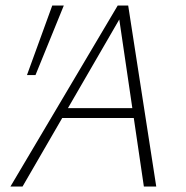

<svg xmlns="http://www.w3.org/2000/svg" viewBox="-20 -678 677 698"><path d="M503 0 410 -632H428L62 0H18L408 -658H446L548 0ZM182 -249 201 -285H478L489 -249ZM109 -405H78L170 -658H212Z"/></svg>

Font: Ysabeau ExtraLight
Style: Italic
Weight: 250
Italic angle: -12°
Version: Version 2.000;gftools[0.9.27.dev2+g8671c4b]